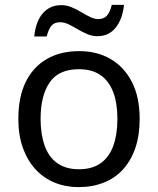

<svg xmlns="http://www.w3.org/2000/svg" viewBox="-20 -755 645 785"><path d="M551 -269Q551 -202 533.5 -150.5Q516 -99 483.5 -63Q451 -27 404.5 -8.5Q358 10 301 10Q248 10 203 -8.5Q158 -27 125 -63Q92 -99 73.5 -150.5Q55 -202 55 -269Q55 -358 85 -419.5Q115 -481 171 -513.5Q227 -546 304 -546Q377 -546 432.5 -513.5Q488 -481 519.5 -419.5Q551 -358 551 -269ZM146 -269Q146 -206 162.5 -159.5Q179 -113 214 -88Q249 -63 303 -63Q357 -63 392 -88Q427 -113 443.5 -159.5Q460 -206 460 -269Q460 -333 443 -378Q426 -423 391.5 -447.5Q357 -472 302 -472Q220 -472 183 -418Q146 -364 146 -269ZM120 -606Q123 -636 131.5 -659.5Q140 -683 154 -699.5Q168 -716 187 -725Q206 -734 230 -734Q252 -734 272.5 -725.5Q293 -717 312 -705.5Q331 -694 348.5 -685.5Q366 -677 382 -677Q405 -677 417.5 -691.5Q430 -706 437 -735H487Q481 -677 453 -642Q425 -607 378 -607Q357 -607 337 -615.5Q317 -624 297.5 -635.5Q278 -647 260.5 -655.5Q243 -664 226 -664Q202 -664 190 -649.5Q178 -635 171 -606Z"/></svg>

Font: Noto Sans Tamil
Style: Regular
Weight: 400
Designer: Jelle Bosma - Monotype Design Team
Foundry: Monotype Imaging Inc.
Version: Version 2.003